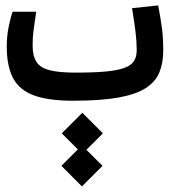

<svg xmlns="http://www.w3.org/2000/svg" viewBox="-20 -368 626 707"><path d="M248.5 2.9Q158.7 2.9 105.2 -16.6Q51.8 -36.1 28.3 -80.1Q4.9 -124 4.9 -197.3Q4.9 -234.9 12 -269.5Q19 -304.2 26.4 -324.7H113.3Q106.9 -281.7 103.5 -256.3Q100.1 -231 100.1 -200.7Q100.1 -162.1 114.3 -140.1Q128.4 -118.2 162.8 -109.4Q197.3 -100.6 258.3 -100.6Q326.2 -100.6 369.9 -104.7Q413.6 -108.9 438.5 -118.2Q463.4 -127.4 473.4 -143.3Q483.4 -159.2 483.4 -183.1Q483.4 -215.8 479 -251Q474.6 -286.1 466.3 -337.9L562.5 -348.1Q571.8 -299.3 576.4 -263.7Q581.1 -228 581.1 -182.1Q581.1 -136.7 567.1 -102.1Q553.2 -67.4 517.1 -43.9Q481 -20.5 416 -8.8Q351.1 2.9 248.5 2.9ZM283.2 198.7 207.5 123 283.2 47.4 358.9 123ZM281.7 318.4 206.1 242.7 281.7 167 357.4 242.7Z"/></svg>

Font: Cascadia Mono
Style: Regular
Weight: 400
Monospace: yes
Designer: Aaron Bell
Foundry: Saja Typeworks
Version: Version 2404.023